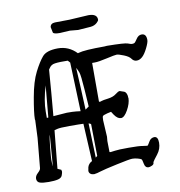

<svg xmlns="http://www.w3.org/2000/svg" viewBox="-89 -891 923 983"><g transform="rotate(-10 373.0 -399.0)"><path d="M335.9 -802.7C300.5 -802.7 275.4 -802.4 260.7 -801.8C245.1 -801.1 236.5 -794.4 234.9 -781.7C234.9 -781.4 236.8 -772 240.7 -753.4C242.4 -747.2 254.1 -744.1 275.9 -744.1L328.6 -747.1L371.1 -743.2L437 -748C450.4 -749.3 461.4 -754.1 470.2 -762.2C477.1 -768.4 480.5 -773.6 480.5 -777.8C480.5 -798.3 465.5 -808.6 435.5 -808.6ZM26.4 -28.3C27.3 -17.6 32.8 -10.7 42.7 -7.6C52.7 -4.5 67.8 -2.9 88.1 -2.9C108.5 -2.9 124.6 -4.4 136.5 -7.3C148.4 -10.3 155.8 -16.1 158.9 -24.9C162 -33.7 163.6 -40 163.6 -43.9L161.6 -53.2L143.1 -61.5C149.9 -127 156.4 -192.7 162.6 -258.8C163.2 -258.8 168.2 -260.1 177.5 -262.7C186.8 -265.3 208.6 -266.6 242.9 -266.6C277.3 -266.6 300.9 -266.3 314 -265.6C316.9 -200.5 320.3 -135.3 324.2 -69.8C312.2 -64 304.2 -54.9 300.3 -42.5L296.9 -23.4C297.2 -16.6 299.8 -11.3 304.7 -7.6C309.6 -3.8 315.8 -2 323.2 -2H325.7L329.6 -2.9C333.8 -2.9 343.1 -5.2 357.4 -9.8C371.7 -14.3 401.6 -21.5 447 -31.2C492.4 -41 519.8 -45.9 529.1 -45.9C538.3 -45.9 547.8 -44.5 557.4 -41.7C567 -39 573 -36.6 575.4 -34.7C577.9 -32.7 580.4 -24.5 583 -10C585.6 4.5 592.8 11.7 604.5 11.7C608.7 11.7 614.5 10.1 621.8 6.8C629.2 3.6 632.8 -1.1 632.8 -7.3V-9.8C635.7 -15.3 644.1 -26.9 658 -44.4C671.8 -62 678.7 -81.5 678.7 -103C678.7 -124.5 672.2 -135.3 659.2 -135.3H657.7C646 -134.3 637 -128.3 630.9 -117.2C624.7 -106.1 620.3 -99.6 617.7 -97.7L591.8 -101.1C580.1 -103.4 556.2 -104.5 520 -104.5C483.9 -104.5 460.3 -103.5 449.2 -101.6L425.8 -98.6C423.8 -98.6 422 -99 420.4 -99.6L419.4 -157.2L421.4 -179.2L416.5 -265.6C416.5 -278 417.6 -285.3 419.9 -287.6C422.2 -290.2 430.2 -293.3 443.8 -296.9L463.9 -301.3L474.6 -284.7C485.7 -268.7 497.1 -260.7 508.8 -260.7C520.5 -260.7 532.6 -271.8 544.9 -293.9C557.3 -316.1 563.6 -336.3 564 -354.5L563.5 -355.5C563.5 -373.7 558.6 -385.4 548.8 -390.6L525.9 -398.4C520.7 -398.4 512.9 -394.4 502.7 -386.2C492.4 -378.1 478.4 -372.9 460.4 -370.6C442.5 -368.3 431 -366.2 425.8 -364.3C421.9 -362.6 418.8 -361.8 416.5 -361.8H415.5L415 -362.3C413.4 -362.3 412.4 -363 412.1 -364.3V-564.5H426.3C439 -564.5 460 -567.8 489.3 -574.5C518.6 -581.1 536.5 -584.5 543 -584.5C549.5 -584.5 561.5 -581 579.1 -574C596.7 -567 608.6 -559 614.7 -550C620.9 -541.1 629.2 -536.6 639.4 -536.6C649.7 -536.6 659.4 -540.8 668.7 -549.1C678 -557.4 687.3 -571 696.8 -590.1C706.2 -609.1 710.9 -622.9 710.9 -631.3C710.9 -653.2 702.8 -664.1 686.5 -664.1C675.1 -664.1 665.6 -658 658 -646C650.3 -634 644.7 -627.4 641.1 -626.5C637.5 -625.5 633.8 -625 629.9 -625C626 -625 619 -627 608.9 -630.9C598.8 -634.8 563.3 -637 502.4 -637.7H502L488.3 -636.7C418.9 -636.7 374 -633.6 353.5 -627.4H353L349.1 -626C322.1 -654.3 289.7 -668.5 252 -668.5H250.5C212.1 -668.1 185.6 -659.5 171.1 -642.6C156.7 -625.7 141.4 -601.5 125.5 -570.1C109.5 -538.7 96.8 -496.5 87.4 -443.6C78 -390.7 73.2 -353.5 73.2 -332V-331.1L74.2 -326.2L70.3 -235.4L55.7 -80.6C55.7 -74.7 50.8 -67.3 41 -58.3C31.2 -49.4 26.4 -40.2 26.4 -30.8ZM134.8 -359.9C134.8 -397.9 142.4 -442.2 157.7 -492.7C152.5 -438 147.5 -383.1 142.6 -328.1L134.8 -327.6ZM122.1 -78.6C121.7 -79.9 121.5 -81.6 121.3 -83.7C121.2 -85.9 120.9 -89.5 120.6 -94.7C120.3 -99.9 120.1 -105.6 120.1 -111.8V-112.8C120.1 -120 121.7 -140.3 125 -173.8C128.3 -209 131.5 -231.3 134.8 -240.7C130.2 -187 126 -133 122.1 -78.6ZM355 -91.3 346.2 -84C344.6 -143.2 342.6 -202.8 340.3 -262.7C341.6 -262.7 343.7 -262 346.4 -260.7C349.2 -259.4 351.2 -258 352.5 -256.3ZM169.4 -330.6C176.6 -410 183.1 -489.6 189 -569.3C195.1 -579.4 201.3 -586.3 207.5 -589.8H208L208.5 -590.3C214 -594.6 229.5 -597 254.9 -597.7H291L301.8 -585.9C304.4 -501.3 307.5 -416.5 311 -331.5C306.2 -332.2 298.5 -333.1 288.1 -334.2C277.7 -335.4 261.6 -335.9 239.7 -335.9ZM337.4 -335C334.5 -407.6 331.1 -480.5 327.1 -553.7C331.1 -547.2 335 -538.7 339.1 -528.1C343.2 -517.5 346.8 -487.3 350.1 -437.5L356 -348.1Z"/></g></svg>

Font: Drukaatie burti
Style: Regular
Weight: 400
Version: Version 0.14.4